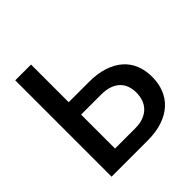

<svg xmlns="http://www.w3.org/2000/svg" viewBox="-188 -856 1002 1002"><g transform="rotate(-45 313.0 -355.5)"><path d="M338 0H72.5V-711H189V-433H338Q400.5 -433 448 -417.5Q495.5 -402 527.2 -374Q559 -346 575 -306.5Q591 -267 591 -218.5Q591 -170.5 575.2 -130.5Q559.5 -90.5 528 -61.5Q496.5 -32.5 449 -16.2Q401.5 0 338 0ZM338 -91Q373 -91 398.5 -100.8Q424 -110.5 441 -127.5Q458 -144.5 466.2 -168Q474.5 -191.5 474.5 -219.5Q474.5 -245.5 466.5 -268Q458.5 -290.5 441.8 -306.8Q425 -323 399.2 -332.2Q373.5 -341.5 338 -341.5H189V-91Z"/></g></svg>

Font: Roberto Sans Medium
Style: Regular
Weight: 500
Designer: Google (font) & Cristiano Sobral (main changes)
Version: Version 1.000;October 12, 2021;FontCreator 14.0.0.2814 64-bi